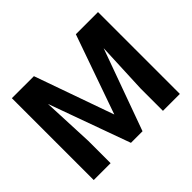

<svg xmlns="http://www.w3.org/2000/svg" viewBox="-151 -945 1179 1179"><g transform="rotate(-45 438.0 -355.5)"><path d="M254.9 -710.9 437.5 -195.3 619.1 -710.9H811.5V0H664.6V-194.3L679.2 -529.8L487.3 0H386.7L195.3 -529.3L210 -194.3V0H63.5V-710.9Z"/></g></svg>

Font: Robotiche
Style: Bold
Weight: 700
Designer: Google
Version: Version 2.001150; 2014